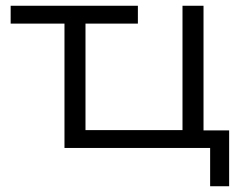

<svg xmlns="http://www.w3.org/2000/svg" viewBox="-20 -514 867 667"><path d="M710 133V0H204V-432H17V-494H459V-432H277V-62H614V-494H687V-61H776V133Z"/></svg>

Font: Nunito Sans 7pt SemiExpanded Light
Style: Regular
Weight: 300
Width: 6
Designer: Vernon Adams
Foundry: Vernon Adams
Version: Version 3.101;gftools[0.9.27]